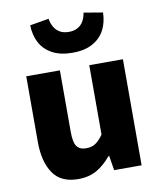

<svg xmlns="http://www.w3.org/2000/svg" viewBox="-84 -809 742 888"><g transform="rotate(-10 286.5 -365.0)"><path d="M212 12Q131 12 94 -42.5Q57 -97 57 -190V-498H215V-210Q215 -159 229 -140.5Q243 -122 272 -122Q298 -122 316 -133.5Q334 -145 353 -172V-498H511V0H382L371 -68H367Q337 -31 300 -9.5Q263 12 212 12ZM287 -568Q230 -568 192 -589Q154 -610 135.5 -645.5Q117 -681 116 -727L205 -742Q208 -721 218 -703.5Q228 -686 245 -676Q262 -666 287 -666Q312 -666 329.5 -676Q347 -686 356.5 -703.5Q366 -721 369 -742L458 -727Q457 -681 438.5 -645.5Q420 -610 382.5 -589Q345 -568 287 -568Z"/></g></svg>

Font: Mada ExtraBold
Style: Regular
Weight: 800
Designer: Khaled Hosny
Version: Version 1.5